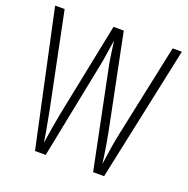

<svg xmlns="http://www.w3.org/2000/svg" viewBox="-127 -835 935 955"><g transform="rotate(20 340.5 -357.0)"><path d="M523.9 0H465.8L356.9 -534.2Q353.5 -549.8 339.8 -650.9L321.8 -535.2L214.8 0H158.2L4.9 -713.9H55.2L155.8 -222.2Q179.7 -98.1 186 -54.2Q196.8 -131.8 213.9 -220.2L314 -713.9H368.2L467.8 -222.2Q484.4 -134.8 490.2 -90.3L495.1 -54.2Q508.8 -156.2 522.9 -222.2L627 -713.9H675.8Z"/></g></svg>

Font: Open Sans Hebrew Condensed Light
Style: Regular
Weight: 300
Width: 3
Foundry: Ascender Corporation, Yanek Iontef
Version: Version 2.001;PS 002.001;hotconv 1.0.70;makeotf.lib2.5.58329